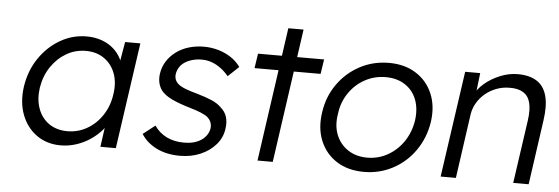

<svg xmlns="http://www.w3.org/2000/svg" viewBox="-46 -795 2740 941"><g transform="rotate(5 1324.0 -324.5)"><path d="M276 10Q208 10 158 -25.5Q108 -61 84.5 -122.5Q61 -184 72 -262Q84 -341 125.5 -402Q167 -463 227.5 -498Q288 -533 357 -533Q398 -533 431.5 -521Q465 -509 489.5 -487.5Q514 -466 528 -437.5Q542 -409 545 -376L524 -387L547 -522H622L547 0H471L489 -128L511 -141Q500 -111 476 -83.5Q452 -56 420.5 -35Q389 -14 352 -2Q315 10 276 10ZM303 -62Q355 -62 399.5 -87.5Q444 -113 474 -158.5Q504 -204 512 -262Q521 -320 504 -365Q487 -410 449.5 -436Q412 -462 360 -462Q307 -462 263 -436Q219 -410 189 -365Q159 -320 150 -262Q142 -205 158.5 -159.5Q175 -114 212.5 -88Q250 -62 303 -62Z M863 10Q796 10 746.5 -15Q697 -40 672 -81L731 -127Q755 -92 792 -74Q829 -56 878 -56Q903 -56 924 -61.5Q945 -67 961.5 -78Q978 -89 988 -104Q998 -119 1001 -137Q1005 -170 979 -192Q968 -201 945 -210.5Q922 -220 890 -229Q836 -245 801.5 -261.5Q767 -278 749 -300Q736 -318 731.5 -339Q727 -360 731 -385Q736 -417 753 -444Q770 -471 797.5 -491.5Q825 -512 860 -522.5Q895 -533 934 -533Q971 -533 1005.5 -523Q1040 -513 1068.5 -494Q1097 -475 1115 -449L1062 -399Q1046 -419 1025 -435Q1004 -451 980 -460Q956 -469 929 -469Q905 -469 883.5 -463Q862 -457 846 -446.5Q830 -436 820.5 -421Q811 -406 808 -388Q806 -373 810.5 -361Q815 -349 825 -340Q837 -329 861 -319.5Q885 -310 922 -300Q964 -288 993 -275.5Q1022 -263 1039 -246Q1063 -226 1071 -200Q1079 -174 1074 -141Q1068 -97 1038.5 -63Q1009 -29 963.5 -9.5Q918 10 863 10Z M1244 0 1338 -659H1413L1319 0ZM1190 -450 1201 -522H1526L1515 -450Z M1768 10Q1690 10 1634.5 -25Q1579 -60 1553 -122Q1527 -184 1539 -263Q1550 -341 1593 -402Q1636 -463 1701.5 -498Q1767 -533 1845 -533Q1922 -533 1977.5 -498Q2033 -463 2059 -402Q2085 -341 2074 -263Q2062 -184 2019 -122Q1976 -60 1910.5 -25Q1845 10 1768 10ZM1778 -61Q1833 -61 1879.5 -87.5Q1926 -114 1956.5 -159.5Q1987 -205 1996 -263Q2004 -321 1986.5 -366Q1969 -411 1929.5 -436.5Q1890 -462 1835 -462Q1780 -462 1733 -436.5Q1686 -411 1655 -365.5Q1624 -320 1617 -263Q1607 -205 1625 -159.5Q1643 -114 1683 -87.5Q1723 -61 1778 -61Z M2145 0 2220 -522H2294L2281 -413L2268 -408Q2283 -442 2316 -470Q2349 -498 2392 -515.5Q2435 -533 2478 -533Q2536 -533 2572 -510Q2608 -487 2621 -439Q2634 -391 2623 -317L2578 0H2502L2547 -313Q2554 -365 2545.5 -398.5Q2537 -432 2511 -448Q2485 -464 2444 -463Q2410 -463 2379.5 -451.5Q2349 -440 2325 -420Q2301 -400 2285.5 -374Q2270 -348 2265 -318L2220 0H2183Q2176 0 2167 0Q2158 0 2145 0Z"/></g></svg>

Font: Lexend Light
Style: Italic
Weight: 300
Italic angle: -8.13011°
Designer: Bonnie Shaver-Troup, Thomas Jockin
Foundry: Lexend
Version: Version 1.007